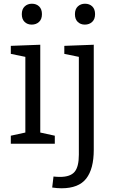

<svg xmlns="http://www.w3.org/2000/svg" viewBox="-20 -771 612 1030"><path d="M274 -43V0H38V-43L116 -60V-466L38 -482V-525L196 -531V-60ZM150 -639Q127 -639 112 -653.5Q97 -668 97 -695Q97 -722 112.5 -736.5Q128 -751 151 -751Q175 -751 190 -736.5Q205 -722 205 -695Q205 -668 189.5 -653.5Q174 -639 150 -639ZM310 239Q298 239 286 238Q274 237 260 235L267 176Q277 177 285.5 177.5Q294 178 302 178Q357 178 380 151Q403 124 403 59V-466L325 -482V-525L483 -531V33Q483 135 442.5 187Q402 239 310 239ZM435 -639Q412 -639 397 -653.5Q382 -668 382 -695Q382 -722 397.5 -736.5Q413 -751 436 -751Q460 -751 475 -736.5Q490 -722 490 -695Q490 -668 474.5 -653.5Q459 -639 435 -639Z"/></svg>

Font: Bitter
Style: Regular
Weight: 400
Designer: Sol Matas, and Bitter project Authors
Foundry: Sol Matas
Version: Version 2.001